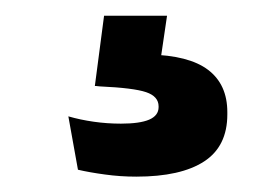

<svg xmlns="http://www.w3.org/2000/svg" viewBox="-20 -34 346 250"><path d="M197.5 -13.5 185.5 68 135 38Q144.5 37 154.2 36.8Q164 36.5 173.5 37Q226 38 251 57Q276 76 276 112V115Q276 156.5 245.8 176.2Q215.5 196 157.5 196Q136.5 196 116.5 193.2Q96.5 190.5 81.5 187L69 117.5Q84.5 122 102 124.5Q119.5 127 137.5 127Q162 127 174.2 121.8Q186.5 116.5 186.5 105.5V104.5Q186.5 91.5 170.2 86Q154 80.5 110 78.5Q106.5 78 105.2 78Q104 78 103.5 78L115.5 -13.5Z"/></svg>

Font: Anek Gurmukhi Medium SemiBold
Style: Regular
Weight: 600
Version: Version 1.003